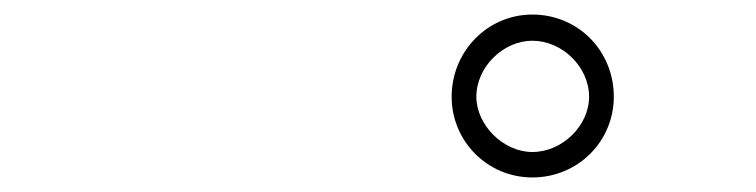

<svg xmlns="http://www.w3.org/2000/svg" viewBox="-20 -768 1040 264"><path d="M601 -635C601 -574 650 -524 712 -524C775 -524 824 -574 824 -635C824 -698 775 -748 712 -748C650 -748 601 -697 601 -635ZM635 -635C635 -676 672 -712 712 -712C753 -712 790 -676 790 -635C790 -595 753 -559 712 -559C672 -559 635 -596 635 -635Z"/></svg>

Font: GenEiGothic-pro-Light
Style: Regular
Weight: 300
Designer: Ryoko NISHIZUKA (kana & ideographs); Paul D. Hunt (Latin, Greek & Cyrillic); Wenlong ZHANG (bopomofo); Sandoll Communica
Foundry: Adobe Systems Incorporated; o_tamon
Version: Version 1.000.140830